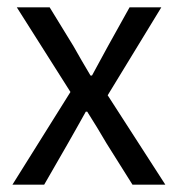

<svg xmlns="http://www.w3.org/2000/svg" viewBox="-20 -506 487 526"><path d="M14 0H101L166 -113C183 -142 199 -172 215 -200H219C237 -172 255 -142 272 -113L343 0H433L275 -245L422 -486H335L276 -380C261 -353 247 -326 232 -299H228C212 -326 196 -353 181 -380L116 -486H26L173 -254Z"/></svg>

Font: SSansPro
Style: Regular
Weight: 400
Designer: Paul D. Hunt
Foundry: Adobe Systems Incorporated
Version: Version 3.006;hotconv 1.0.111;makeotfexe 2.5.65597